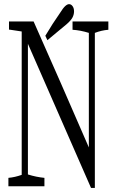

<svg xmlns="http://www.w3.org/2000/svg" viewBox="-20 -909 569 937"><path d="M508.8 -804.2Q508.8 -788.6 508.8 -763.7Q475.6 -761.2 442.9 -748.5Q442.9 -370.1 442.9 8.3Q442.9 8.3 424.3 8.3Q270 -343.3 116.2 -695.3Q116.2 -376.5 116.2 -57.6Q156.7 -44.9 196.8 -41Q196.8 -16.1 196.8 0Q196.8 0 21 0Q21 -16.1 21 -41Q53.2 -43.9 85.9 -55.7Q85.9 -405.8 85.9 -755.4Q85.9 -755.4 27.8 -764.2Q25.9 -764.2 23.9 -764.2Q23.9 -789.1 23.9 -804.2Q23.9 -804.2 144 -804.2Q278.3 -502 413.6 -189.5Q413.6 -473.6 413.6 -748.5Q373.5 -761.2 334 -763.7Q334 -788.6 334 -804.2Q334 -804.2 508.8 -804.2ZM304.7 -790.5Q280.8 -770.5 257.3 -751.2Q233.9 -731.9 211.4 -712.9Q211.4 -712.9 201.2 -734.4Q236.8 -794.4 272.5 -845.2Q287.6 -869.6 298.1 -879.2Q308.6 -888.7 316.9 -888.7Q327.1 -888.7 334.2 -878.9Q341.3 -869.1 341.3 -853.5Q341.3 -837.9 333.7 -823.5Q326.2 -809.1 304.7 -790.5Z"/></svg>

Font: Scarab Serif
Style: Light
Weight: 300
Designer: John Roberts
Foundry: Scarab
Version: 1.0